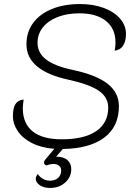

<svg xmlns="http://www.w3.org/2000/svg" viewBox="-20 -729 678 951"><path d="M548 -478Q552 -497 552 -519Q552 -587 505 -625Q458 -663 373 -663Q312 -663 265 -644.5Q218 -626 192 -593Q166 -560 166 -517Q166 -467 208 -434.5Q250 -402 339 -383Q457 -358 513 -314Q569 -270 569 -203Q569 -102 496.5 -47.5Q424 7 291 9L258 47Q295 47 314 64Q333 81 333 108Q333 148 303 175Q273 202 228 202Q196 202 176.5 188Q157 174 157 156Q157 146 167 133Q177 148 193 157Q209 166 228 166Q253 166 268 152Q283 138 283 115Q283 100 272 91.5Q261 83 245 83Q239 83 230.5 84.5Q222 86 215 89Q214 90 211 90Q206 90 202 86Q198 82 198 76Q198 69 203 63L249 8Q184 3 138 -20.5Q92 -44 68 -79.5Q44 -115 44 -154Q44 -194 56.5 -213.5Q69 -233 97 -236Q93 -206 93 -193Q93 -117 142 -78Q191 -39 286 -39Q397 -39 456.5 -79.5Q516 -120 516 -196Q516 -247 470 -279Q424 -311 320 -334Q111 -379 111 -510Q111 -570 144 -615Q177 -660 237 -684.5Q297 -709 377 -709Q441 -709 493 -690Q545 -671 574.5 -637Q604 -603 604 -561Q604 -524 589.5 -502.5Q575 -481 548 -478Z"/></svg>

Font: K2D Thin
Style: Italic
Weight: 100
Italic angle: -10°
Designer: Katatrad Aksorn Co.,Ltd.
Foundry: Cadson Demak Co.,Ltd.
Version: Version 1.000; ttfautohint (v1.6)